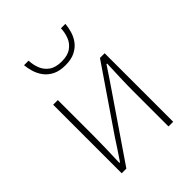

<svg xmlns="http://www.w3.org/2000/svg" viewBox="-219 -918 1044 1044"><g transform="rotate(-45 303.0 -395.5)"><path d="M105 0V-527H141V-249Q141 -206 139.5 -154Q138 -102 136 -49H141Q158 -74 179.5 -106.5Q201 -139 217 -164L465 -527H501V0H465V-277Q465 -321 467 -373Q469 -425 471 -478H466Q450 -453 428 -420.5Q406 -388 389 -363L141 0ZM305 -631Q259 -631 229 -646.5Q199 -662 181.5 -686Q164 -710 155.5 -738Q147 -766 145 -791H180Q181 -759 192.5 -729Q204 -699 231 -679.5Q258 -660 305 -660Q351 -660 378 -679.5Q405 -699 416.5 -729Q428 -759 429 -791H463Q461 -766 453 -738Q445 -710 427.5 -686Q410 -662 380 -646.5Q350 -631 305 -631Z"/></g></svg>

Font: Noto Sans SC Thin
Style: Regular
Weight: 100
Designer: Ryoko NISHIZUKA 西塚涼子 (kana, bopomofo & ideographs); Paul D. Hunt (Latin, Greek & Cyrillic); Sandoll Communications 산돌커뮤니
Foundry: Adobe
Version: Version 2.004-H2;hotconv 1.0.118;makeotfexe 2.5.65603